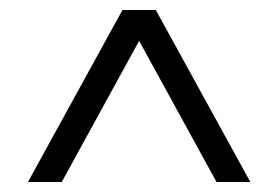

<svg xmlns="http://www.w3.org/2000/svg" viewBox="-20 -710 558 385"><path d="M36 -345 225.6 -690H292.4L482 -345H414.2L242.6 -658H275.4L103.8 -345Z"/></svg>

Font: Platypi Light
Style: Regular
Weight: 300
Designer: David Sargent
Foundry: Bolt Cutter Type
Version: Version 1.200